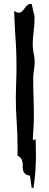

<svg xmlns="http://www.w3.org/2000/svg" viewBox="-20 -885 247 960"><path d="M131.8 -865.2Q135.3 -865.2 138.7 -864.3Q140.1 -855.5 147 -826.2L149.4 -817.4Q152.8 -808.1 152.8 -795.4Q152.8 -761.7 148.4 -729Q143.6 -690.9 143.6 -663.1Q143.6 -636.2 150.4 -608.9Q153.3 -592.3 153.3 -575.2Q153.3 -556.6 149.9 -536.6Q146.5 -514.6 146 -492.7Q146 -446.3 147.7 -400.4Q149.4 -354.5 149.4 -309.6Q149.4 -269.5 146.5 -229.5Q145 -210 144 -189.9L146.5 -184.6L158.2 -189Q159.7 -150.4 159.7 -112.3Q159.7 -16.6 147 54.7L143.1 54.2H138.2L129.9 -6.8Q94.2 -9.3 93.3 -49.3L93.8 -58.1Q93.8 -97.2 67.4 -106.4L67.9 -143.1Q67.9 -209.5 63.5 -274.4Q59.1 -335 59.1 -395.5Q59.1 -429.7 60.5 -463.9Q62.5 -507.3 62.5 -551.8Q62.5 -631.8 56.2 -713.9Q52.7 -771 50.8 -830.1Q64.5 -821.3 74.2 -821.3Q88.4 -821.3 103 -843.3Q117.7 -865.2 131.8 -865.2Z"/></svg>

Font: Unutterable
Style: Regular
Weight: 400
Designer: GGBotNet
Foundry: f0n7.com
Version: 1.00